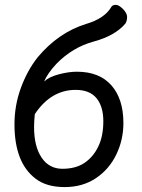

<svg xmlns="http://www.w3.org/2000/svg" viewBox="-20 -741 578 784"><path d="M234.9 -51.8Q289.1 -51.8 325 -75.9Q360.8 -100.1 381.3 -142.6Q401.9 -185.1 401.9 -246.1Q401.9 -306.2 374 -340.1Q346.2 -374 289.1 -374Q188 -374 122.1 -274.9Q119.1 -244.1 119.1 -222.2Q119.1 -143.1 149.9 -97.4Q180.7 -51.8 234.9 -51.8ZM244.1 22.9Q170.9 22.9 126.5 -10.5Q82 -43.9 60.5 -99.9Q39.1 -155.8 39.1 -232.9Q39.1 -310.1 64.9 -381.1Q90.8 -452.1 132.8 -505.9Q217.8 -607.9 331.1 -643.1Q406.2 -665 434.1 -711.9Q438 -720.7 453.1 -721.2Q465.3 -721.2 482.2 -704.1Q499 -687 499 -671.9Q499 -655.8 492.2 -645Q450.2 -595.2 363 -571.5Q275.9 -547.9 210 -480Q173.8 -440.9 160.2 -408.2Q180.2 -427.2 220.7 -437.7Q261.2 -448.2 293.9 -448.2Q385.7 -448.2 434.8 -392.6Q483.9 -336.9 483.9 -238.8Q483.9 -169.9 454.8 -109.9Q425.8 -49.8 371.6 -13.4Q317.4 22.9 244.1 22.9Z"/></svg>

Font: LXGW WenKai Screen R
Style: Regular
Weight: 400
Designer: Fontworks Inc.
Version: Version 1.235;May 31, 2022